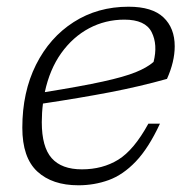

<svg xmlns="http://www.w3.org/2000/svg" viewBox="-20 -542 566 572"><path d="M456.5 -173.5Q422.5 -100.5 384.5 -60.8Q346.5 -21 303.8 -5.5Q261 10 213.5 10Q135.5 10 91 -31.2Q46.5 -72.5 46.5 -161.5Q46.5 -267.5 87.2 -349Q128 -430.5 199.5 -476.2Q271 -522 363 -522Q433.5 -522 467 -490.2Q500.5 -458.5 500.5 -404Q500.5 -358.5 477.5 -307Q397.5 -284.5 307.8 -267.2Q218 -250 108 -233.5Q104.5 -206.5 104.5 -178Q104.5 -104 134 -70.8Q163.5 -37.5 224 -37.5Q285.5 -37.5 332.2 -66.2Q379 -95 422 -173.5ZM350.5 -483.5Q294 -483.5 245.5 -457.8Q197 -432 162.5 -383.8Q128 -335.5 113.5 -267.5Q222.5 -285 286.2 -299Q350 -313 384 -326.8Q418 -340.5 437.5 -357.5Q450.5 -409 431.8 -446.2Q413 -483.5 350.5 -483.5Z"/></svg>

Font: Newsreader 6pt Light
Style: Italic
Weight: 300
Italic angle: -17°
Designer: Hugues Gentile
Foundry: Production Type
Version: Version 1.003; ttfautohint (v1.8.3)